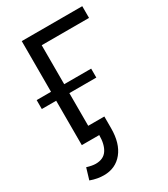

<svg xmlns="http://www.w3.org/2000/svg" viewBox="-223 -812 995 1135"><g transform="rotate(-30 274.5 -245.0)"><path d="M117 0V-303H19V-364H117V-710H530V-630H207V-364H391V-303H207V-80H317V0Q317 103 269.5 161.5Q222 220 142 220Q121 220 98.5 216Q76 212 51 203L74 126Q110 137 134 137Q187 137 211.5 100.5Q236 64 236 0Z"/></g></svg>

Font: Raleway Medium
Style: Regular
Weight: 500
Designer: Matt McInerney, Pablo Impallari, Rodrigo Fuenzalida
Foundry: Matt McInerney, Pablo Impallari, Rodrigo Fuenzalida
Version: Version 4.026